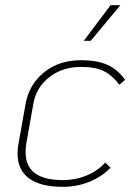

<svg xmlns="http://www.w3.org/2000/svg" viewBox="-20 -713 518 743"><path d="M48 -119Q48 -140 52 -159L79 -311Q93 -387 151 -433.5Q209 -480 293 -480Q357 -480 397 -461.5Q437 -443 464 -404L442 -385Q416 -420 383.5 -437Q351 -454 293 -454Q222 -454 171 -414.5Q120 -375 109 -311L82 -159Q79 -141 79 -124Q79 -16 223 -16Q272 -16 315.5 -34Q359 -52 387 -84L408 -64Q374 -29 326 -9.5Q278 10 223 10Q137 10 92.5 -22.5Q48 -55 48 -119ZM408 -693H446L331 -555H304Z"/></svg>

Font: KoHo ExtraLight
Style: Italic
Weight: 275
Italic angle: -10°
Version: Version 1.000; ttfautohint (v1.6)